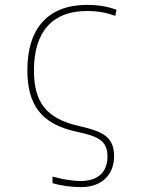

<svg xmlns="http://www.w3.org/2000/svg" viewBox="-20 -558 603 786"><path d="M312 208C402 208 447 152 447 82C447 1 400 -20 304 -42C167 -73 119 -141 119 -271C119 -429 196 -513 335 -513C383 -513 420 -505 452 -493L457 -518C425 -530 386 -538 336 -538C179 -538 92 -444 92 -271C92 -130 148 -50 293 -19C380 0 420 16 420 83C420 140 387 183 311 183C272 183 229 174 195 165V192C230 202 271 208 312 208Z"/></svg>

Font: Noto Sans Mono SemiCondensed Thin
Style: Regular
Weight: 100
Width: 4
Designer: Monotype Design Team
Foundry: Monotype Imaging Inc.
Version: Version 2.014